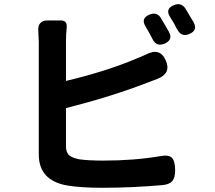

<svg xmlns="http://www.w3.org/2000/svg" viewBox="-20 -855 1020 911"><path d="M463 36Q364 36 298 25Q164 1 164 -122Q164 -389 164 -656Q164 -666 162 -699Q162 -704 162 -707Q159 -731 170.5 -744.5Q182 -758 204 -758H228H268Q300 -758 296.5 -725Q293 -692 293 -656V-563V-471Q490 -518 632 -579Q646 -584 672 -596Q740 -632 767 -567Q793 -508 728 -481Q692 -467 677 -462Q513 -398 293 -342V-161Q293 -131 309 -118Q322 -106 357 -99Q401 -93 470 -93Q616 -93 740 -114Q780 -122 796 -106Q811 -90 811 -47Q811 -13 798.5 3Q786 19 754 23Q608 36 463 36ZM704 -669Q699 -679 687 -701Q683 -708 675 -722Q672 -727 671 -729Q646 -768 690 -786Q723 -799 741 -773Q757 -747 765 -733Q777 -713 782 -703Q802 -666 761 -648Q722 -632 704 -669ZM823 -712Q821 -715 817 -722Q808 -739 804 -747Q800 -754 792 -766Q789 -771 788 -773Q761 -813 806 -831Q838 -844 858 -817Q862 -811 870 -797.5Q878 -784 882 -777Q888 -767 899 -749L900 -746Q918 -711 879 -694Q842 -678 823 -712Z"/></svg>

Font: GenSenRounded2 TW B
Style: Regular
Weight: 700
Version: Version 2.000;PS 2;hotconv 16.6.51;makeotf.lib2.5.65220 DEVE